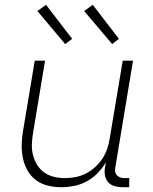

<svg xmlns="http://www.w3.org/2000/svg" viewBox="-20 -773 640 801"><path d="M236 8Q207 8 180 1.5Q153 -5 131 -21Q109 -37 95.5 -60.5Q82 -84 76 -111.5Q70 -139 70.5 -168Q71 -197 76 -226L125 -520H168L118 -219Q114 -196 113 -172.5Q112 -149 117.5 -127Q123 -105 134.5 -86Q146 -67 164 -54Q182 -41 204 -35.5Q226 -30 250 -30Q272 -30 294 -34Q316 -38 337 -48.5Q358 -59 376.5 -75.5Q395 -92 407.5 -111.5Q420 -131 427.5 -153Q435 -175 438 -197L492 -520H535L461 -74Q459 -65 460.5 -56.5Q462 -48 467.5 -42Q473 -36 481 -33Q489 -30 498 -30H519V8H491Q474 8 458 3.5Q442 -1 431.5 -12.5Q421 -24 418 -40.5Q415 -57 418 -74L422 -96Q407 -71 387 -50.5Q367 -30 342 -16.5Q317 -3 290 2.5Q263 8 236 8ZM448 -589 331 -727 367 -753 476 -611ZM252 -589 136 -727 172 -753 281 -611Z"/></svg>

Font: Iosevka Extralight Extended
Style: Italic
Weight: 200
Width: 7
Italic angle: -9°
Monospace: yes
Designer: Belleve Invis
Foundry: Belleve Invis
Version: Version 32.5.0; ttfautohint (v1.8.4)